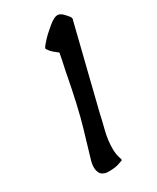

<svg xmlns="http://www.w3.org/2000/svg" viewBox="-130 -781 450 549"><g transform="rotate(-30 95.0 -506.5)"><path d="M172.9 -730.5Q176.8 -726.6 179.7 -723.6Q182.6 -720.7 185.5 -716.8Q190.4 -711.9 190.4 -706.1Q190.4 -704.1 189.5 -703.1L123 -435.5Q118.2 -413.1 110.8 -384.3Q103.5 -355.5 103.5 -327.1Q103.5 -307.6 109.4 -292L110.4 -286.1L105.5 -284.2Q103.5 -283.2 92.8 -279.8Q82 -276.4 60.5 -276.4Q45.9 -276.4 37.1 -285.2Q30.3 -294.9 30.3 -307.6Q30.3 -320.3 35.2 -335Q41 -355.5 59.6 -417.5Q78.1 -479.5 98.6 -588.9Q102.5 -605.5 105 -618.7Q107.4 -631.8 109.4 -641.6Q101.6 -647.5 94.2 -653.8Q86.9 -660.2 82 -668L80.1 -671.9L82 -675.8Q84 -677.7 85 -679.7Q85.9 -680.7 86.9 -682.1Q87.9 -683.6 89.8 -685.5Q93.8 -690.4 97.7 -694.3Q101.6 -698.2 106.4 -703.1Q116.2 -711.9 126.5 -720.7Q136.7 -729.5 146.5 -734.4Q152.3 -737.3 158.2 -737.3Q160.2 -737.3 166 -735.4Q168 -733.4 169.4 -732.9Q170.9 -732.4 172.9 -730.5Z"/></g></svg>

Font: Satisfy
Style: Regular
Weight: 400
Designer: Font Diner, Inc
Foundry: Font Diner, Inc
Version: Version 1.001